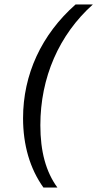

<svg xmlns="http://www.w3.org/2000/svg" viewBox="-20 -736 439 866"><path d="M176 110H239C187 39 162 -53 162 -171C162 -386 246 -579 399 -716H321C167 -580 84 -400 84 -203C84 -82 115 25 176 110Z"/></svg>

Font: Uncut Sans
Style: Italic
Weight: 400
Italic angle: -11°
Designer: Kasper Nordkvist
Foundry: UNCUT.wtf
Version: Version 1.304;Glyphs 3.2 (3246)